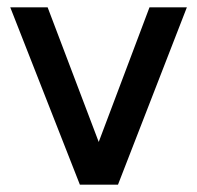

<svg xmlns="http://www.w3.org/2000/svg" viewBox="-20 -504 539 524"><path d="M198 0 8 -484H110L269 -65H230L388 -484H490L302 0Z"/></svg>

Font: SUSE Medium
Style: Regular
Weight: 500
Designer: Rene Bieder
Foundry: SUSE
Version: Version 1.000